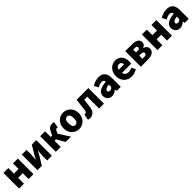

<svg xmlns="http://www.w3.org/2000/svg" viewBox="687 -2760 4951 4951"><g transform="rotate(-45 3162.5 -284.5)"><path d="M72 0H250V-212H420V0H598V-569H420V-367H250V-569H72Z M742 0H903L1043 -230C1061 -262 1089 -315 1108 -349H1112C1105 -279 1096 -204 1096 -148V0H1268V-569H1106L967 -339C950 -306 920 -254 902 -220H899C905 -289 914 -365 914 -421V-569H742Z M1412 0H1590V-224H1643L1771 0H1965L1774 -298L1801 -360C1822 -408 1844 -415 1872 -415C1880 -415 1887 -412 1894 -410L1921 -575C1907 -581 1891 -583 1874 -583C1789 -583 1737 -561 1690 -464L1641 -363H1590V-569H1412Z M2259 14C2403 14 2537 -96 2537 -285C2537 -473 2403 -583 2259 -583C2114 -583 1980 -473 1980 -285C1980 -96 2114 14 2259 14ZM2259 -130C2192 -130 2162 -190 2162 -285C2162 -379 2192 -439 2259 -439C2325 -439 2355 -379 2355 -285C2355 -190 2325 -130 2259 -130Z M2653 14C2766 14 2830 -58 2849 -185C2861 -266 2870 -349 2880 -430H2990V0H3168V-569H2739C2726 -458 2715 -345 2701 -235C2693 -176 2671 -155 2641 -155C2630 -155 2621 -157 2612 -159L2583 1C2605 9 2626 14 2653 14Z M3456 14C3519 14 3572 -15 3619 -57H3624L3636 0H3781V-323C3781 -501 3698 -583 3551 -583C3462 -583 3381 -553 3306 -508L3368 -391C3425 -423 3472 -441 3517 -441C3575 -441 3599 -414 3603 -368C3381 -344 3287 -279 3287 -159C3287 -64 3351 14 3456 14ZM3517 -124C3480 -124 3456 -140 3456 -173C3456 -213 3492 -246 3603 -260V-169C3577 -141 3553 -124 3517 -124Z M4176 14C4242 14 4320 -9 4379 -51L4320 -158C4279 -134 4241 -122 4200 -122C4128 -122 4074 -154 4058 -232H4392C4396 -246 4400 -277 4400 -309C4400 -464 4320 -583 4156 -583C4019 -583 3886 -469 3886 -285C3886 -96 4012 14 4176 14ZM4055 -349C4067 -416 4110 -447 4159 -447C4224 -447 4249 -405 4249 -349Z M4514 0H4773C4902 0 5012 -46 5012 -164C5012 -240 4966 -279 4894 -296V-301C4963 -320 4990 -371 4990 -418C4990 -533 4886 -569 4758 -569H4514ZM4687 -349V-452H4749C4800 -452 4820 -432 4820 -399C4820 -368 4799 -349 4749 -349ZM4687 -117V-232H4763C4817 -232 4839 -207 4839 -176C4839 -142 4819 -117 4764 -117Z M5121 0H5299V-212H5469V0H5647V-569H5469V-367H5299V-569H5121Z M5935 14C5998 14 6051 -15 6098 -57H6103L6115 0H6260V-323C6260 -501 6177 -583 6030 -583C5941 -583 5860 -553 5785 -508L5847 -391C5904 -423 5951 -441 5996 -441C6054 -441 6078 -414 6082 -368C5860 -344 5766 -279 5766 -159C5766 -64 5830 14 5935 14ZM5996 -124C5959 -124 5935 -140 5935 -173C5935 -213 5971 -246 6082 -260V-169C6056 -141 6032 -124 5996 -124Z"/></g></svg>

Font: Noto Sans JP Black
Style: Regular
Weight: 900
Designer: Ryoko NISHIZUKA  (kana, bopomofo & ideographs); Paul D. Hunt (Latin, Greek & Cyrillic); Sandoll Communications , Soo-you
Foundry: Adobe
Version: Version 2.002;hotconv 1.0.116;makeotfexe 2.5.65601